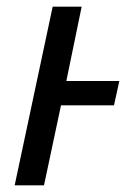

<svg xmlns="http://www.w3.org/2000/svg" viewBox="-20 -556 378 576"><path d="M24 0 138 -536H225L179 -313H338L322 -240H163L112 0Z"/></svg>

Font: Noto Sans
Style: Italic
Weight: 400
Italic angle: -12°
Designer: Monotype Design Team
Foundry: Monotype Imaging Inc.
Version: Version 2.013; ttfautohint (v1.8.4.7-5d5b)